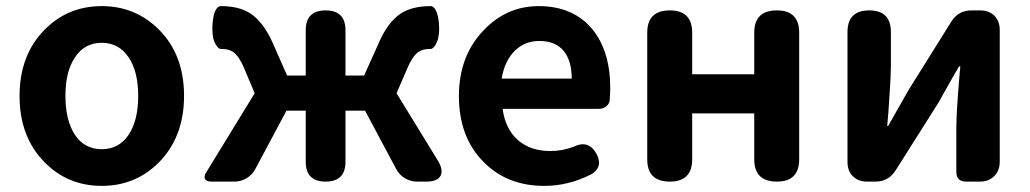

<svg xmlns="http://www.w3.org/2000/svg" viewBox="-20 -594 3369 628"><path d="M313 14Q202 14 126 -63Q44 -146 44 -280Q44 -414 126 -497Q202 -574 313 -574Q423 -574 500 -497Q582 -415 582 -280Q582 -147 500 -63Q423 14 313 14ZM313 -106Q369 -106 400.5 -153Q432 -200 432 -280Q432 -360 401 -406Q369 -454 313 -454Q256 -454 225 -406Q194 -360 194 -280.5Q194 -201 225 -153Q256 -106 313 -106Z M672 0Q655 0 650.5 -8.5Q646 -17 655 -31L813 -289L778 -372Q763 -408 744 -423Q729 -434 705 -434Q704 -434 703 -434Q695 -433 686 -448Q679 -460 677 -472Q672 -499 677 -532Q683 -571 701 -574Q702 -574 703 -574Q762 -574 799 -550Q841 -522 871 -456L919 -347H980V-495Q980 -560 1045 -560Q1110 -560 1110 -495V-347H1171L1220 -456Q1249 -522 1291 -550Q1329 -574 1388 -574Q1389 -574 1390 -574Q1407 -571 1414 -532Q1419 -499 1414 -473Q1412 -461 1405 -448Q1396 -433 1388 -434Q1387 -434 1386 -434Q1362 -434 1347 -423Q1328 -408 1313 -372L1277 -289L1366 -144L1412 -69Q1431 -38 1421 -19Q1411 0 1374 0H1344Q1323 0 1304.5 -11Q1286 -22 1276 -41L1174 -232H1110V-65Q1110 0 1045 0Q980 0 980 -65V-232H917L815 -41Q805 -22 786.5 -11Q768 0 747 0H714Z M1760 14Q1639 14 1562 -64Q1481 -145 1481 -280Q1481 -411 1562 -495Q1637 -574 1742 -574Q1854 -574 1917 -499Q1976 -427 1976 -306Q1976 -290 1974 -264Q1972 -253 1962 -245.5Q1952 -238 1938 -238H1882H1796H1624Q1633 -171 1675 -135Q1716 -100 1780 -100Q1819 -100 1856 -114Q1905 -138 1931 -91Q1954 -48 1914 -24Q1840 14 1760 14ZM1621 -337H1735H1850Q1850 -395 1824 -427Q1797 -460 1744 -460Q1697 -460 1665 -429Q1630 -395 1621 -337Z M2171 0Q2097 0 2097 -73V-487Q2097 -560 2171 -560Q2244 -560 2244 -487V-351H2447V-487Q2447 -560 2521 -560Q2594 -560 2594 -487V-280V-73Q2594 0 2521 0Q2447 0 2447 -73V-223H2345H2244V-73Q2244 0 2171 0Z M2816 0Q2787 0 2769.5 -17.5Q2752 -35 2752 -64V-489Q2752 -560 2823 -560Q2894 -560 2894 -489V-383Q2894 -340 2886 -230Q2883 -198 2882 -182H2885Q2896 -201 2923 -249Q2944 -286 2952 -300L3092 -524Q3115 -560 3158 -560H3186Q3215 -560 3232.5 -542.5Q3250 -525 3250 -496V-280V-65Q3250 -36 3232 -18Q3214 0 3185 0H3179H3140Q3108 0 3108 -32V-176Q3108 -227 3119 -355Q3120 -370 3121 -377H3117Q3102 -352 3065 -286Q3054 -267 3050 -259L2909 -36Q2886 0 2843 0Z"/></svg>

Font: GenSenRounded2 TW B
Style: Regular
Weight: 700
Version: Version 2.000;PS 2;hotconv 16.6.51;makeotf.lib2.5.65220 DEVE